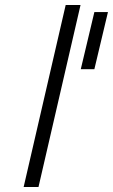

<svg xmlns="http://www.w3.org/2000/svg" viewBox="-20 -743 449 763"><path d="M241 -723H300L133 0H74ZM355 -695H409L355 -468H301Z"/></svg>

Font: Cairo Light
Style: Italic
Weight: 300
Italic angle: -13°
Designer: Mohamed Gaber, Accademia di Belle Arti di Urbino and others
Foundry: Kief Type Foundry, Accademia di Belle Arti di Urbino and others
Version: Version 3.011